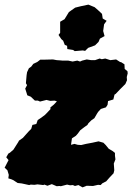

<svg xmlns="http://www.w3.org/2000/svg" viewBox="-50 -781 572 830"><path d="M257 -155 272 -159 286 -155 301 -154 322 -159 349 -164 376 -170 397 -164 407 -154 420 -138 437 -128 447 -120V-108L449 -92L442 -74L444 -45L441 -32L423 -13L409 3L393 11L385 19L374 18L352 23L325 22L307 29L289 19L274 23L265 19L253 20L240 17L213 24L207 23L195 24L174 15L155 22L142 17L137 19L112 16L99 18L83 17L76 19L44 12L26 10L8 -2L-1 -6L-14 -10L-12 -25L-18 -45L-30 -56L-13 -89L-23 -101L-14 -117L-7 -121L8 -134L29 -167L32 -173L49 -185L74 -213L85 -224L90 -241L107 -245L113 -262L125 -270L144 -284L151 -291L168 -309V-317L183 -329L196 -343L186 -346L167 -345L151 -349L123 -342L114 -346H101L83 -363L68 -369L65 -379L59 -398L67 -413L62 -421L65 -456L67 -469L75 -486L85 -493L94 -505L111 -513L124 -523H138L179 -524L195 -521L210 -520L220 -519H245L264 -515L284 -519L296 -515L305 -519L325 -524L344 -521H361L381 -528L390 -525L405 -528L427 -521L452 -524L469 -513L474 -512L488 -503L489 -483L501 -473L502 -464L498 -448L499 -434L492 -418L470 -396L450 -375L445 -372L440 -351L417 -344L415 -328L408 -317L386 -310L374 -297L369 -289L358 -270L345 -261L332 -248L328 -241L314 -231L297 -218L286 -203L278 -194L261 -183ZM273 -560 266 -565 241 -569 240 -583 230 -587 223 -605 215 -612 203 -630 210 -639V-687L229 -698L248 -729L275 -748L299 -754L332 -761L359 -750L374 -737L391 -721L394 -701L411 -691L400 -676L396 -647L402 -625L382 -614L376 -600L361 -585L331 -574L318 -561L308 -563Z"/></svg>

Font: Winky Rough Black
Style: Italic
Weight: 900
Italic angle: -8.97852°
Designer: Simon Atzbach
Foundry: typofactur
Version: Version 1.206; ttfautohint (v1.8.4.7-5d5b)